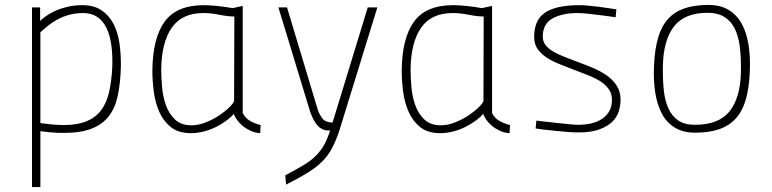

<svg xmlns="http://www.w3.org/2000/svg" viewBox="-20 -530 3135 780"><path d="M239 -22Q295 -22 332 -37.5Q369 -53 391 -82.5Q413 -112 423 -155.5Q433 -199 436 -255Q438 -304 432.5 -345Q427 -386 413 -415.5Q399 -445 375.5 -461Q352 -477 318 -477Q285 -477 258 -469Q231 -461 210 -449Q189 -437 172.5 -423.5Q156 -410 144 -399V-30Q161 -28 178 -26Q192 -24 208.5 -23Q225 -22 239 -22ZM315 -509Q360 -509 390.5 -489.5Q421 -470 439.5 -436Q458 -402 465 -356Q472 -310 471 -256Q469 -191 458.5 -141.5Q448 -92 422.5 -58.5Q397 -25 352.5 -7.5Q308 10 239 10Q208 10 184.5 7.5Q161 5 144 3V230H110V-500H143V-445Q153 -455 169 -466Q185 -477 206 -486.5Q227 -496 254.5 -502.5Q282 -509 315 -509Z M966 -71Q976 -50 996.5 -38.5Q1017 -27 1039 -22L1037 11Q1017 10 998.5 1.5Q980 -7 966 -18.5Q952 -30 942.5 -43.5Q933 -57 930 -68Q921 -56 902.5 -42Q884 -28 861 -16Q838 -4 810.5 3.5Q783 11 756 11Q704 11 673.5 -14Q643 -39 626.5 -77Q610 -115 604.5 -159.5Q599 -204 599 -243Q600 -374 648.5 -441.5Q697 -509 808 -509Q834 -509 865 -505.5Q896 -502 925 -497L966 -506ZM758 -21Q786 -21 815 -32.5Q844 -44 868.5 -60Q893 -76 910 -92.5Q927 -109 931 -119L932 -463Q906 -463 871.5 -470Q837 -477 806 -477Q719 -477 677.5 -417Q636 -357 635 -247Q635 -215 638.5 -175.5Q642 -136 654.5 -101.5Q667 -67 691.5 -44Q716 -21 758 -21Z M1146 -500 1272 -81Q1279 -63 1290.5 -48Q1302 -33 1331 -32L1474 -500H1513L1360 -4Q1346 39 1330 70Q1314 101 1289.5 125.5Q1265 150 1229.5 172Q1194 194 1142 220L1139 182Q1183 159 1213 141Q1243 123 1263 103Q1283 83 1296.5 59Q1310 35 1321 0Q1292 2 1273 -17Q1254 -36 1240 -76L1111 -500Z M1979 -71Q1989 -50 2009.5 -38.5Q2030 -27 2052 -22L2050 11Q2030 10 2011.5 1.5Q1993 -7 1979 -18.5Q1965 -30 1955.5 -43.5Q1946 -57 1943 -68Q1934 -56 1915.5 -42Q1897 -28 1874 -16Q1851 -4 1823.5 3.5Q1796 11 1769 11Q1717 11 1686.5 -14Q1656 -39 1639.5 -77Q1623 -115 1617.5 -159.5Q1612 -204 1612 -243Q1613 -374 1661.5 -441.5Q1710 -509 1821 -509Q1847 -509 1878 -505.5Q1909 -502 1938 -497L1979 -506ZM1771 -21Q1799 -21 1828 -32.5Q1857 -44 1881.5 -60Q1906 -76 1923 -92.5Q1940 -109 1944 -119L1945 -463Q1919 -463 1884.5 -470Q1850 -477 1819 -477Q1732 -477 1690.5 -417Q1649 -357 1648 -247Q1648 -215 1651.5 -175.5Q1655 -136 1667.5 -101.5Q1680 -67 1704.5 -44Q1729 -21 1771 -21Z M2481 -460Q2450 -464 2422 -468Q2397 -471 2371 -474Q2345 -477 2326 -477Q2264 -477 2224.5 -455Q2185 -433 2185 -381Q2185 -361 2197 -346Q2209 -331 2229.5 -319.5Q2250 -308 2275.5 -298Q2301 -288 2328 -278Q2358 -267 2389 -254Q2420 -241 2445 -223.5Q2470 -206 2485.5 -182Q2501 -158 2501 -125Q2501 -102 2494 -78.5Q2487 -55 2468 -36Q2449 -17 2415.5 -4.5Q2382 8 2330 8Q2310 8 2285.5 6Q2261 4 2236 1.5Q2211 -1 2189.5 -3.5Q2168 -6 2156 -8L2159 -40Q2173 -38 2197.5 -35.5Q2222 -33 2248 -30Q2274 -27 2296.5 -25Q2319 -23 2329 -23Q2358 -23 2383 -29Q2408 -35 2426.5 -47.5Q2445 -60 2455.5 -79Q2466 -98 2466 -124Q2466 -151 2452 -169.5Q2438 -188 2416 -201.5Q2394 -215 2366.5 -225.5Q2339 -236 2313 -246Q2286 -257 2257 -268Q2228 -279 2204 -294Q2180 -309 2165 -329.5Q2150 -350 2150 -380Q2150 -411 2159.5 -435.5Q2169 -460 2190.5 -476Q2212 -492 2247.5 -500.5Q2283 -509 2334 -509Q2350 -509 2370.5 -507Q2391 -505 2412 -502.5Q2433 -500 2451.5 -497Q2470 -494 2484 -492Z M2804 9Q2756 9 2722.5 -11Q2689 -31 2669.5 -67Q2650 -103 2642 -153.5Q2634 -204 2637 -265Q2640 -330 2653.5 -376.5Q2667 -423 2693.5 -452.5Q2720 -482 2760.5 -496Q2801 -510 2858 -510Q2906 -510 2939.5 -490Q2973 -470 2993 -434Q3013 -398 3021 -347.5Q3029 -297 3026 -236Q3023 -171 3009.5 -124.5Q2996 -78 2969 -48.5Q2942 -19 2901.5 -5Q2861 9 2804 9ZM2803 -23Q2900 -23 2944 -78Q2988 -133 2990 -239Q2991 -292 2986 -336Q2981 -380 2966 -411.5Q2951 -443 2924 -460.5Q2897 -478 2854 -478Q2761 -478 2718 -422.5Q2675 -367 2673 -262Q2672 -209 2676.5 -165Q2681 -121 2695.5 -89.5Q2710 -58 2735.5 -40.5Q2761 -23 2803 -23Z"/></svg>

Font: Panefresco 1wt
Style: Regular
Weight: 250
Version: Version 1.000